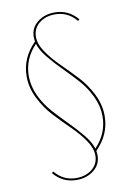

<svg xmlns="http://www.w3.org/2000/svg" viewBox="-94 -717 669 971"><g transform="rotate(-10 241.0 -231.0)"><path d="M415 -99Q415 -4 343 68Q345 84 345 91Q345 138 308.5 167Q272 196 220 196Q149 196 102 140L110 133Q153 186 220 186Q269 186 301.5 159.5Q334 133 334 90Q334 53 306 12Q278 -29 237.5 -68.5Q197 -108 157 -151Q117 -194 89 -249.5Q61 -305 61 -363Q61 -458 133 -530Q131 -546 131 -553Q131 -600 167.5 -629Q204 -658 256 -658Q327 -658 374 -602L366 -595Q323 -648 256 -648Q207 -648 174.5 -621.5Q142 -595 142 -552Q142 -515 170 -474Q198 -433 238 -393.5Q278 -354 318.5 -311Q359 -268 387 -212.5Q415 -157 415 -99ZM136 -518Q72 -451 72 -363Q72 -311 96 -260.5Q120 -210 156 -170Q192 -130 229 -93Q266 -56 298 -17Q330 22 340 56Q404 -11 404 -99Q404 -151 380 -201.5Q356 -252 320 -292Q284 -332 247 -369Q210 -406 178 -445Q146 -484 136 -518Z"/></g></svg>

Font: EauTestInfant Hairline
Style: Italic
Weight: 250
Italic angle: -12°
Designer: Christian Thalmann (Catharsis Fonts)
Version: Version 0.001;PS 000.001;hotconv 1.0.88;makeotf.lib2.5.64775